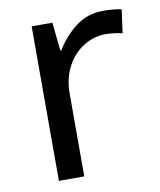

<svg xmlns="http://www.w3.org/2000/svg" viewBox="-67 -601 548 656"><g transform="rotate(-10 206.5 -273.0)"><path d="M335 -546Q350 -546 367.5 -544.5Q385 -543 398 -540L387 -459Q374 -462 358.5 -464Q343 -466 329 -466Q288 -466 252 -443.5Q216 -421 194.5 -380.5Q173 -340 173 -286V0H85V-536H157L167 -438H171Q197 -482 238 -514Q279 -546 335 -546Z"/></g></svg>

Font: RS Noto Sans
Style: Regular
Weight: 400
Designer: Monotype Design Team
Foundry: Monotype Imaging Inc.
Version: Version 3.10